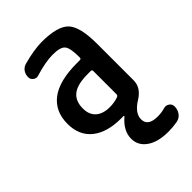

<svg xmlns="http://www.w3.org/2000/svg" viewBox="-220 -625 940 940"><g transform="rotate(-45 250.0 -155.0)"><path d="M297.9 -259.8Q225.6 -259.8 193.4 -234.4Q161.1 -209 161.1 -157.2Q161.1 -114.3 187 -91.3Q212.9 -68.4 259.8 -68.4Q291 -68.4 318.4 -78.1Q327.1 -82 327.1 -89.8V-251Q327.1 -259.8 318.4 -259.8ZM259.8 9.8Q162.1 9.8 108.4 -33.7Q54.7 -77.1 54.7 -157.2Q54.7 -243.2 115.2 -289.1Q175.8 -335 297.9 -335H318.4Q327.1 -335 327.1 -343.8V-351.6Q327.1 -410.2 311.5 -429.2Q295.9 -448.2 243.2 -448.2Q193.4 -448.2 120.1 -425.8Q105.5 -420.9 92.8 -430.2Q80.1 -439.5 80.1 -455.1Q80.1 -474.6 90.8 -489.7Q101.6 -504.9 121.1 -509.8Q193.4 -529.3 248 -530.3Q358.4 -530.3 396.5 -490.2Q434.6 -450.2 434.6 -332V-79.1Q434.6 -29.3 383.8 2.9Q325.2 38.1 325.2 82Q325.2 129.9 392.6 129.9Q418.9 129.9 443.4 123Q459 118.2 472.7 127.4Q486.3 136.7 486.3 153.3Q486.3 175.8 473.6 192.9Q460.9 210 440.4 213.9Q408.2 219.7 377.9 219.7Q305.7 219.7 264.6 190.9Q223.6 162.1 223.6 114.3Q223.6 60.5 277.3 14.6Q279.3 13.7 278.3 11.7Q277.3 9.8 275.4 9.8Z"/></g></svg>

Font: Rounded Mgen+ 1mn medium
Style: Regular
Weight: 500
Designer: [Source Han Sans]
Ryoko NISHIZUKA  (kana & ideographs); Paul D. Hunt (Latin, Greek & Cyrillic); Wenlong ZHANG  (bopomofo
Version: Version 1.059.20150602